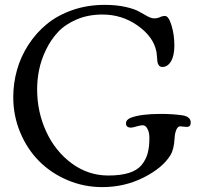

<svg xmlns="http://www.w3.org/2000/svg" viewBox="-20 -744 834 785"><path d="M397.9 21Q322.8 21 255.4 -7.8Q188 -36.6 139.4 -85.7Q90.8 -134.8 62.5 -202.9Q34.2 -271 34.2 -346.7Q34.2 -403.8 49.6 -458.3Q64.9 -512.7 96.2 -561Q127.4 -609.4 171.4 -645.5Q215.3 -681.6 276.4 -702.9Q337.4 -724.1 408.2 -724.1Q456.1 -724.1 493.7 -715.6Q531.2 -707 548.8 -696.5Q566.4 -686 582.8 -677.5Q599.1 -668.9 609.9 -668.9Q624 -668.9 633.8 -673.8Q643.6 -678.7 654.8 -678.7Q669.4 -678.7 681.2 -640.4Q692.9 -602.1 692.9 -557.6Q692.9 -516.6 679.2 -493.4Q665.5 -470.2 644 -470.2Q634.3 -470.2 629.4 -477.1Q624.5 -483.9 623.5 -492.2Q622.6 -500.5 621.6 -514.2Q620.6 -527.8 619.1 -534.7Q606.4 -594.7 542.5 -639.6Q478.5 -684.6 398.9 -684.6Q340.8 -684.6 293.7 -664.6Q246.6 -644.5 217 -612.8Q187.5 -581.1 167.7 -539.8Q147.9 -498.5 139.9 -458.5Q131.8 -418.5 131.8 -378.9Q131.8 -286.6 168.9 -206.1Q206.1 -125.5 273.4 -75.9Q340.8 -26.4 422.9 -26.4Q473.1 -26.4 507.3 -37.1Q541.5 -47.9 559.1 -69.6Q576.7 -91.3 583.7 -117.2Q590.8 -143.1 590.8 -179.7Q590.8 -189 589.1 -199.7Q587.4 -210.4 580.6 -221.2Q573.7 -231.9 563 -231.9Q554.7 -231.9 538.3 -227.1Q522 -222.2 516.1 -222.2Q495.1 -222.2 495.1 -239.3Q495.1 -254.9 515.1 -262.7Q556.2 -278.3 638.2 -278.3Q685.1 -278.3 726.1 -272.5Q759.8 -267.1 759.8 -242.7Q759.8 -225.1 743.2 -225.1Q738.3 -225.1 729.7 -226.3Q721.2 -227.5 716.8 -227.5Q707 -227.5 700.9 -213.4Q694.8 -199.2 693.8 -178.7Q691.4 -133.3 676.8 -109.4Q644.5 -57.1 566.9 -18.1Q489.3 21 397.9 21Z"/></svg>

Font: Cooper*
Style: Regular
Weight: 400
Designer: Owen Earl
Foundry: indestructible type*
Version: Version 0.001